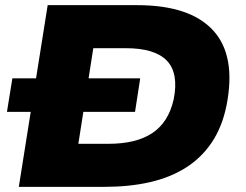

<svg xmlns="http://www.w3.org/2000/svg" viewBox="-20 -725 956 745"><path d="M53 0 165 -705H512Q717 -705 807 -607Q897 -509 859 -316Q842 -232 801.5 -172Q761 -112 700.5 -74Q640 -36 561 -18Q482 0 385 0ZM284 -167H400Q453 -167 495.5 -177Q538 -187 570 -208Q602 -229 623 -262Q644 -295 654 -340Q674 -441 627.5 -489.5Q581 -538 468 -538H342ZM7 -291 28 -421H524L504 -291Z"/></svg>

Font: Nunito Sans 7pt SemiExpanded Black
Style: Italic
Weight: 900
Width: 6
Italic angle: -9°
Designer: Vernon Adams
Foundry: Vernon Adams
Version: Version 3.101;gftools[0.9.27]